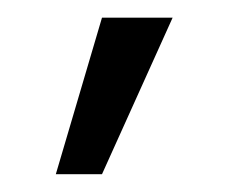

<svg xmlns="http://www.w3.org/2000/svg" viewBox="-20 -782 256 215"><path d="M94.2 -762.2H173.3L94.2 -586.9H42.5Z"/></svg>

Font: Roboto Condensed
Style: Regular
Weight: 400
Designer: Google
Version: Version 2.001047; 2015